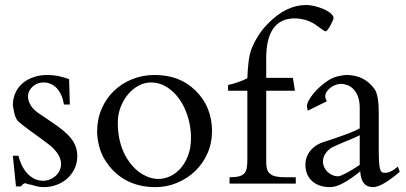

<svg xmlns="http://www.w3.org/2000/svg" viewBox="-20 -746 1649 780"><path d="M293.9 -111.3Q293.9 -84.5 283.2 -61.5Q272.5 -38.6 254.2 -21.7Q235.8 -4.9 210.9 4.6Q186 14.2 157.2 14.2Q144.5 14.2 132.3 11.5Q120.1 8.8 108.9 4.9Q100.6 4.4 92.5 1.5Q84.5 -1.5 81.5 -1.5Q78.6 -1.5 74 1.7Q69.3 4.9 65.4 11.2H44.9L32.2 -113.3H54.7Q60.1 -91.8 69.3 -73.2Q78.6 -54.7 91.3 -41Q104 -27.3 120.1 -19.5Q136.2 -11.7 154.8 -11.7Q168.9 -11.7 182.1 -16.8Q195.3 -22 205.6 -31Q215.8 -40 221.9 -52.7Q228 -65.4 228 -80.6Q228 -95.2 220 -111.6Q211.9 -127.9 194.8 -145Q189 -150.9 177.7 -159.7Q166.5 -168.5 152.6 -178.5Q138.7 -188.5 123.8 -199.5Q108.9 -210.4 95 -220.5Q81.1 -230.5 69.8 -239.5Q58.6 -248.5 52.2 -254.9Q43 -266.1 38.8 -283.9Q34.7 -301.8 32.2 -318.4Q32.2 -346.2 42.7 -368.9Q53.2 -391.6 71.8 -407.7Q90.3 -423.8 116.5 -432.6Q142.6 -441.4 173.3 -441.4Q215.8 -441.4 260.7 -424.3L263.7 -321.3H239.7Q236.8 -341.3 229.7 -357.7Q222.7 -374 212.2 -386Q201.7 -397.9 187.5 -404.5Q173.3 -411.1 156.2 -411.1Q144.5 -411.1 133.3 -407Q122.1 -402.8 113.3 -395Q104.5 -387.2 99.1 -376.7Q93.8 -366.2 93.8 -353.5Q93.8 -339.4 102.5 -322.5Q111.3 -305.7 127 -293.5Q130.9 -289.6 147.5 -278.8Q164.1 -268.1 188 -251.5Q215.8 -232.9 236.1 -216.3Q256.3 -199.7 269 -183.3Q281.7 -167 287.8 -149.4Q293.9 -131.8 293.9 -111.3Z M755.9 -185.5Q755.9 -231.4 742.9 -272.5Q730 -313.5 708 -344.2Q686 -375 656.5 -393.1Q627 -411.1 593.3 -411.1Q567.9 -411.1 543.5 -398.2Q519 -385.3 500.2 -362.8Q481.4 -340.3 470 -310.8Q458.5 -281.2 458.5 -248Q458.5 -183.1 480.2 -132.6Q502 -82 541.5 -49.8Q560.1 -35.6 581.3 -27.3Q602.5 -19 623 -19Q647.9 -19 671.9 -30.3Q695.8 -41.5 714.4 -63Q732.9 -84.5 744.4 -115.2Q755.9 -146 755.9 -185.5ZM841.3 -212.9Q841.3 -164.6 822.8 -122.8Q804.2 -81.1 772.5 -50.8Q740.7 -20.5 699.2 -3.2Q657.7 14.2 611.3 14.2Q543 14.2 491 -14.4Q439 -43 405.8 -97.2Q391.1 -120.6 383.1 -150.9Q375 -181.2 374.5 -210.4Q374.5 -261.2 392.8 -303.7Q411.1 -346.2 442.9 -376.7Q474.6 -407.2 517.1 -424.3Q559.6 -441.4 607.9 -441.4Q658.7 -441.4 700 -426Q741.2 -410.6 774.9 -377.4Q841.3 -312 841.3 -212.9Z M1335 -672.9Q1335 -669.4 1331.1 -660.4Q1327.1 -651.4 1322 -642.1Q1316.9 -632.8 1311.5 -625.7Q1306.2 -618.7 1302.7 -618.7Q1298.8 -618.7 1289.3 -626Q1279.8 -633.3 1262.2 -645.5Q1242.7 -658.7 1221.2 -664.8Q1199.7 -670.9 1178.2 -671.4Q1061.5 -671.4 1061.5 -508.8V-429.7H1169.9L1178.2 -377.4H1061.5V-85.9Q1061.5 -69.8 1065.2 -58.3Q1068.8 -46.9 1077.6 -39.6Q1086.4 -32.2 1101.3 -29.1Q1116.2 -25.9 1138.7 -25.9H1181.6V0H912.6V-25.9Q936 -25.9 950.4 -29.5Q964.8 -33.2 972.4 -41.5Q980 -49.8 982.4 -63.5Q984.9 -77.1 984.9 -97.7V-377.4H906.7V-400.9Q928.2 -405.3 948 -412.4Q967.8 -419.4 984.9 -428.2Q985.8 -460 989.5 -491.9Q993.2 -523.9 1001.5 -546.9Q1012.7 -574.7 1029.1 -600.6Q1045.4 -626.5 1067.4 -648.9Q1106 -688.5 1144.5 -707Q1183.1 -725.6 1222.7 -725.6Q1241.2 -725.6 1261 -720.5Q1280.8 -715.3 1297.4 -707.8Q1314 -700.2 1324.5 -690.9Q1335 -681.6 1335 -672.9Z M1441.4 -196.8Q1436 -193.8 1425.8 -189.2Q1415.5 -184.6 1403.3 -179.4Q1391.1 -174.3 1377.9 -168.9Q1364.7 -163.6 1353.3 -158.4Q1341.8 -153.3 1333.5 -149.4Q1325.2 -145.5 1322.3 -143.1Q1308.6 -132.8 1300.3 -118.9Q1292 -105 1292 -90.3Q1292 -78.1 1297.1 -66.9Q1302.2 -55.7 1310.8 -47.6Q1319.3 -39.6 1330.6 -34.7Q1341.8 -29.8 1354 -29.8Q1358.4 -29.8 1367.7 -33.7Q1377 -37.6 1388.9 -43.9Q1400.9 -50.3 1414.6 -58.8Q1428.2 -67.4 1441.4 -76.2ZM1604 -47.9Q1530.8 14.2 1495.6 14.2Q1471.7 14.2 1458.7 -1Q1445.8 -16.1 1443.4 -49.8Q1404.3 -18.1 1374 -2Q1343.8 14.2 1321.3 14.2Q1274.9 14.2 1247.8 -10.5Q1220.7 -35.2 1220.7 -77.6Q1220.7 -105 1236.3 -127.9Q1252 -150.9 1280.3 -163.6Q1287.6 -167 1307.6 -173.3Q1327.6 -179.7 1351.8 -188Q1376 -196.3 1400.6 -205.8Q1425.3 -215.3 1441.4 -224.6V-307.6Q1441.4 -335 1434.3 -353.5Q1427.2 -372.1 1416.3 -383.5Q1405.3 -395 1391.6 -400.1Q1377.9 -405.3 1364.7 -405.3Q1354.5 -405.3 1343.3 -401.1Q1332 -397 1322.8 -389.9Q1313.5 -382.8 1307.4 -373.8Q1301.3 -364.7 1301.3 -355Q1301.3 -347.2 1307.6 -334.5L1230.5 -296.4Q1227.1 -307.1 1227.1 -314.5Q1227.1 -324.7 1234.6 -338.6Q1242.2 -352.5 1254.4 -367.2Q1266.6 -381.8 1282.5 -395.8Q1298.3 -409.7 1314.5 -419.9Q1333 -431.2 1351.6 -435.8Q1370.1 -440.4 1386.7 -441.4Q1460.4 -441.4 1501.5 -384.3Q1509.8 -373 1514.2 -349.1Q1518.6 -325.2 1518.6 -289.6V-147Q1518.6 -111.3 1519.8 -90.8Q1521 -70.3 1523.9 -59.8Q1526.9 -49.3 1531.7 -46.6Q1536.6 -43.9 1543.9 -43.9Q1567.9 -43.9 1596.2 -69.3Z"/></svg>

Font: XB Niloofar
Style: Regular
Weight: 400
Designer: Behnam
Foundry: Irmug
Version: Version 7.201 2008